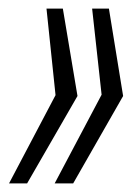

<svg xmlns="http://www.w3.org/2000/svg" viewBox="-20 -530 325 446"><path d="M107 -104 216 -310 194 -510H233L266 -307L150 -104ZM1 -104 109 -309 88 -510H126L160 -307L43 -104Z"/></svg>

Font: Saira ExtraCondensed Light
Style: Italic
Weight: 300
Width: 2
Italic angle: -12°
Designer: Hector Gatti with collaboration of the Omnibus-Type team
Foundry: Omnibus-Type
Version: Version 1.101